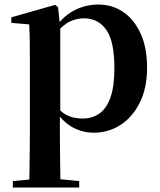

<svg xmlns="http://www.w3.org/2000/svg" viewBox="-20 -572 711 851"><path d="M36.9 259.3V230.8L146 220.1H225.4L331.1 230.8V259.3ZM109.4 259.3Q110.4 217.3 110.9 174.2Q111.4 131 111.9 89.9Q112.4 48.8 112.4 13.8V-308.7Q112.4 -358.5 111.9 -393Q111.4 -427.5 109.4 -463.8L30.2 -470.7V-495.2L224.2 -550.4L237.2 -540.9L245.8 -460.8L247.1 -455V-75.6L245.4 -63V13Q245.4 47.8 245.9 89.3Q246.4 130.8 246.9 174Q247.4 217.3 248.4 259.3ZM395.1 16.2Q347 16.2 303.7 -6.7Q260.4 -29.6 224.3 -82.3H212.1L230.6 -97.8Q258.5 -67.8 285.5 -57.3Q312.6 -46.7 347.1 -46.7Q387.7 -46.7 419.3 -67.9Q450.8 -89.1 468.9 -138.2Q487 -187.4 487 -270.1Q487 -389.4 450.9 -440.1Q414.8 -490.8 352.6 -490.8Q321.3 -490.8 291.4 -477.5Q261.5 -464.2 224 -421.1L209.1 -437.5H217.5Q255.3 -497.6 306.7 -524.8Q358.1 -551.9 415.6 -551.9Q477.4 -551.9 525.9 -519.1Q574.5 -486.2 603.2 -423.5Q631.9 -360.9 631.9 -271.4Q631.9 -182.3 600 -117.9Q568.1 -53.5 514.7 -18.6Q461.3 16.2 395.1 16.2Z"/></svg>

Font: Noto Serif KR
Style: Regular
Weight: 200
Designer: Ryoko NISHIZUKA 西塚涼子 (kana & ideographs); Frank Grießhammer (Latin, Greek & Cyrillic); Wenlong ZHANG 张文龙 (bopomofo); San
Foundry: Adobe
Version: Version 2.001;hotconv 1.1.0;makeotfexe 2.6.0